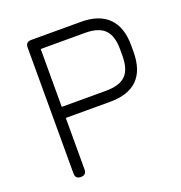

<svg xmlns="http://www.w3.org/2000/svg" viewBox="-119 -746 798 848"><g transform="rotate(-20 280.0 -322.0)"><path d="M145 -26Q145 0 119 0Q93 0 93 -26V-618Q93 -644 119 -644H353Q438 -644 482 -600Q526 -556 526 -471V-441Q526 -268 353 -268H145ZM353 -592H145V-320H353Q417 -320 445.5 -348.5Q474 -377 474 -441V-471Q474 -534 445.5 -563Q417 -592 353 -592Z"/></g></svg>

Font: Jura
Style: Regular
Weight: 400
Designer: Daniel Johnson, Alexei Vanyashin
Foundry: Daniel Johnson
Version: Version 5.103